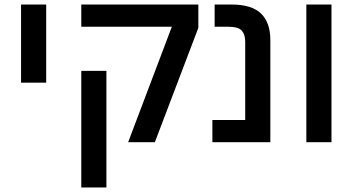

<svg xmlns="http://www.w3.org/2000/svg" viewBox="-20 -628 1566 848"><path d="M73 -608H184V-263H73Z M739 -510H339V-608H856V-505L664 0H546ZM339 -315H450V200H339Z M918 -98H1063V-445Q1063 -475 1048 -492.5Q1033 -510 986 -510H928V-608H1003Q1091 -608 1132.5 -568.5Q1174 -529 1174 -451V0H918Z M1333 -608H1444V0H1333Z"/></svg>

Font: IBM Plex Sans Hebrew Medium
Style: Regular
Weight: 500
Designer: Mike Abbink, Paul van der Laan, Pieter van Rosmalen, Yanek Iontef
Foundry: Bold Monday
Version: Version 1.2